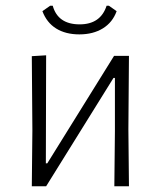

<svg xmlns="http://www.w3.org/2000/svg" viewBox="-20 -650 561 670"><path d="M257 -530Q209 -530 176 -550.5Q143 -571 128 -611L155 -630H164Q182 -565 258 -565Q331 -565 352 -630H360L387 -611Q373 -572 339 -551Q305 -530 257 -530ZM141 -457 140 -80H145L378 -455H430L428 -199L430 0H379L381 -192V-378H376L141 0H91L93 -195L91 -454Z"/></svg>

Font: t
Style: Regular
Weight: 300
Designer: Juan Pablo del Peral
Foundry: Huerta Tipografica
Version: Version 2.004; ttfautohint (v1.8.1)